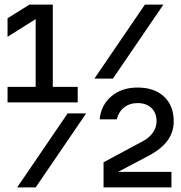

<svg xmlns="http://www.w3.org/2000/svg" viewBox="-20 -820 790 840"><path d="M695 -800 474 -476H393L614 -800ZM357 -324 136 0H55L276 -324ZM13 -372V-440H136V-779L172 -759L13 -659V-740L109 -800H211V-440H320V-372ZM433 -110 608 -204Q635 -219 650 -241.5Q665 -264 665 -289Q665 -326 642.5 -347.5Q620 -369 582 -369Q547 -369 523 -350Q499 -331 491 -298H416Q422 -360 467 -398.5Q512 -437 582 -437Q655 -437 697.5 -397.5Q740 -358 740 -289Q740 -243 714 -206.5Q688 -170 635 -141L453 -45L447 -68H730V0H433Z"/></svg>

Font: Martian Mono SemiExpanded Light
Style: Regular
Weight: 300
Width: 6
Monospace: yes
Designer: Roman Shamin
Foundry: Evil Martians
Version: Version 0.930